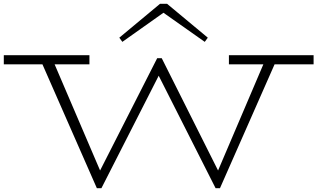

<svg xmlns="http://www.w3.org/2000/svg" viewBox="-27 -976 1668 1009"><path d="M1621 -638H1416L1129 13H1106L807 -578L506 13H482L196 -638H-7V-686H443V-638H260L499 -80L799 -670H823L1119 -80L1357 -638H1176V-686H1621ZM600 -778 814 -956H851L1065 -778L1049 -756L832 -909L616 -756Z"/></svg>

Font: BioRhyme Expanded Light
Style: Regular
Weight: 300
Width: 7
Designer: Aoife Mooney
Foundry: Aoife Mooney Type
Version: Version 1.001